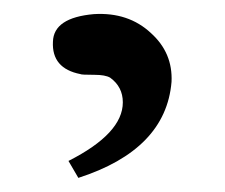

<svg xmlns="http://www.w3.org/2000/svg" viewBox="-20 -763 319 272"><path d="M223 -647Q215 -551 91 -511L77 -535Q154 -574 154 -618Q154 -640 136 -653Q129 -657 114 -657Q95 -657 94 -658Q53 -666 55 -704Q56 -738 113 -743Q162 -746 194 -716Q225 -688 223 -647Z"/></svg>

Font: GFS Complutum
Style: Regular
Weight: 400
Designer: George D. Matthiopoulos
Foundry: George D. Matthiopoulos
Version: Version 1.000